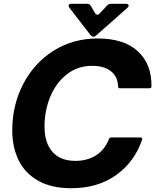

<svg xmlns="http://www.w3.org/2000/svg" viewBox="-20 -982 823 1018"><path d="M45 -291Q45 -425 103 -536.5Q161 -648 264 -713Q367 -778 498 -778Q638 -778 711.5 -709.5Q785 -641 783 -524Q783 -514 773 -514H616Q606 -514 606 -524Q604 -577 567.5 -605Q531 -633 469 -633Q392 -633 334.5 -588Q277 -543 246.5 -469Q216 -395 216 -311Q216 -225 258 -177Q300 -129 380 -129Q442 -129 488.5 -158Q535 -187 558 -245Q561 -253 569 -253H725Q730 -253 732.5 -250Q735 -247 734 -243Q694 -124 596 -54Q498 16 358 16Q252 16 182 -24Q112 -64 78.5 -133Q45 -202 45 -291ZM459 -797 348 -941Q344 -946 344 -951Q344 -962 359 -962H441Q456 -962 462 -950L483 -914Q489 -904 496 -904Q502 -904 508 -910L547 -952Q556 -962 570 -962H647Q662 -962 662 -952Q662 -946 655 -940L491 -795Q483 -787 474 -787Q468 -787 459 -797Z"/></svg>

Font: Open Sauce Two ExtraBold Italic
Style: Regular
Weight: 800
Italic angle: -10°
Designer: Alfredo Marco Pradil
Foundry: Creative Sauce Fz LLC
Version: Version 1.477